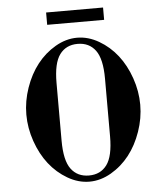

<svg xmlns="http://www.w3.org/2000/svg" viewBox="-59 -925 830 994"><g transform="rotate(-5 356.0 -428.0)"><path d="M94 -217Q70 -286 70 -356Q70 -426 94 -495Q118 -564 158 -615Q198 -666 253 -698Q308 -730 366 -730Q424 -730 479 -698Q534 -666 574 -615Q614 -564 638 -495Q662 -426 662 -356Q662 -286 638 -217Q614 -148 574 -97Q534 -46 479 -14Q424 18 366 18Q308 18 253 -14Q198 -46 158 -97Q118 -148 94 -217ZM240 -206Q240 -103 273 -58.5Q306 -14 366 -14Q426 -14 459 -58.5Q492 -103 492 -206V-506Q492 -609 459 -653.5Q426 -698 366 -698Q306 -698 273 -653.5Q240 -609 240 -506ZM218 -810V-874H514V-810Z"/></g></svg>

Font: Old Standard TT
Style: Bold
Weight: 700
Designer: Alexey Kryukov <alexios@thessalonica.org.ru>
Version: Version 2.2